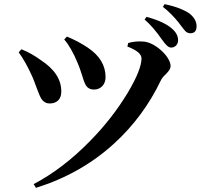

<svg xmlns="http://www.w3.org/2000/svg" viewBox="-20 -856 966 924"><path d="M153 48C297 3 423 -68 530 -166C623 -251 698 -352 754 -469C758 -478 766 -488 779 -500C794 -515 801 -527 801 -538C801 -583 726 -653 670 -656C645 -658 620 -656 597 -649L593 -632C638 -615 661 -596 661 -575C661 -539 639 -484 595 -410C546 -329 486 -251 413 -177C327 -89 237 -20 142 30ZM219 -358C238 -358 252 -364 262 -375C271 -385 275 -399 275 -416C275 -474 242 -524 176 -567C147 -588 116 -606 83 -619L70 -604C91 -576 113 -537 136 -486C141 -474 148 -457 156 -434C166 -407 174 -388 180 -379C190 -365 203 -358 219 -358ZM432 -425C447 -425 460 -430 471 -440C482 -451 488 -466 488 -485C488 -542 459 -589 402 -627C371 -648 338 -665 302 -680L289 -666C311 -641 333 -603 354 -552C360 -538 367 -519 375 -494C382 -469 389 -452 394 -444C403 -431 415 -425 432 -425ZM803 -627C823 -627 837 -642 837 -662C837 -682 828 -700 810 -716C786 -739 744 -759 685 -775L676 -762C705 -737 732 -705 759 -666L760 -665C777 -640 791 -627 803 -627ZM896 -696C916 -696 926 -707 926 -730C926 -752 915 -772 893 -790C866 -809 826 -825 772 -836L764 -823C791 -802 817 -776 840 -747C844 -742 847 -738 849 -735C850 -734 851 -733 852 -731C862 -718 869 -709 873 -705C880 -699 888 -696 896 -696Z"/></svg>

Font: AllPunType Bold
Style: Regular
Weight: 700
Version: 1.0